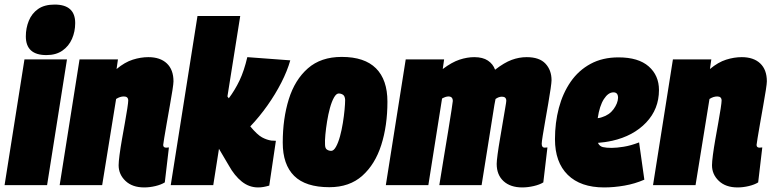

<svg xmlns="http://www.w3.org/2000/svg" viewBox="-36 -810 3379 840"><path d="M203 -790Q293 -790 293 -709Q293 -672 279 -640Q265 -608 237 -588.5Q209 -569 167 -569Q77 -569 77 -651Q77 -687 90 -719Q103 -751 130.5 -770.5Q158 -790 203 -790ZM-16 0 71 -550H257L170 0Z M312 -550H480L474 -508Q510 -538 545 -549Q580 -560 613 -560Q665 -560 694 -532.5Q723 -505 723 -454Q723 -445 718.5 -415.5Q714 -386 707 -347.5Q700 -309 693.5 -271Q687 -233 682.5 -206.5Q678 -180 678 -176Q678 -164 691 -164Q694 -164 697 -164.5Q700 -165 703 -165L685 -12Q669 -2 644 4Q619 10 595 10Q543 10 513 -18.5Q483 -47 483 -87Q483 -102 487 -132.5Q491 -163 497.5 -200Q504 -237 510.5 -273Q517 -309 521 -335.5Q525 -362 525 -370Q525 -388 506 -388Q489 -388 472 -377L411 0H225Z M711 0 828 -740H1015L959 -388L965 -380Q992 -416 1012 -458Q1032 -500 1046 -560L1234 -546Q1221 -500 1195 -449Q1169 -398 1134 -348.5Q1099 -299 1059 -257Q1090 -220 1110.5 -209Q1131 -198 1151 -195Q1160 -194 1171 -194L1142 2Q1128 6 1116.5 8Q1105 10 1093 10Q1054 10 1022 -15.5Q990 -41 965 -86L922 -159L897 0Z M1405 9Q1301 9 1251 -40.5Q1201 -90 1201 -186Q1201 -291 1227.5 -376Q1254 -461 1311 -511Q1368 -561 1459 -561Q1559 -561 1609 -511Q1659 -461 1659 -365Q1659 -260 1632 -175.5Q1605 -91 1549 -41Q1493 9 1405 9ZM1413 -150Q1424 -150 1434 -168Q1444 -186 1451.5 -213.5Q1459 -241 1464 -272Q1469 -303 1471.5 -330Q1474 -357 1474 -373Q1473 -390 1464.5 -395.5Q1456 -401 1446 -401Q1435 -401 1425 -383Q1415 -365 1407.5 -337.5Q1400 -310 1395 -279Q1390 -248 1387.5 -221Q1385 -194 1386 -178Q1386 -161 1394.5 -155.5Q1403 -150 1413 -150Z M2249 10Q2197 10 2167 -17.5Q2137 -45 2137 -93Q2137 -105 2141 -135Q2145 -165 2151.5 -202.5Q2158 -240 2164 -276.5Q2170 -313 2174.5 -338.5Q2179 -364 2179 -369Q2179 -387 2160 -387Q2146 -387 2132 -377Q2130 -365 2127 -351Q2113 -263 2099 -175Q2085 -87 2071 0H1886Q1895 -57 1905.5 -120Q1916 -183 1925 -238Q1934 -293 1939.5 -329Q1945 -365 1945 -368Q1945 -388 1926 -388Q1914 -388 1898 -379L1838 0H1652L1739 -550H1907L1901 -508Q1941 -538 1974.5 -549Q2008 -560 2039 -560Q2076 -560 2098.5 -545Q2121 -530 2130 -505Q2170 -536 2202.5 -548Q2235 -560 2268 -560Q2324 -560 2350.5 -531.5Q2377 -503 2377 -459Q2377 -450 2373 -422Q2369 -394 2362.5 -356.5Q2356 -319 2349.5 -282Q2343 -245 2338.5 -217Q2334 -189 2334 -181Q2334 -164 2347 -164Q2349 -164 2352.5 -164.5Q2356 -165 2359 -165L2341 -12Q2325 -2 2299 4Q2273 10 2249 10Z M2783 -24Q2742 -6 2696 2Q2650 10 2607 10Q2504 10 2448 -45Q2392 -100 2392 -201Q2392 -273 2409 -337.5Q2426 -402 2460.5 -452Q2495 -502 2547.5 -530.5Q2600 -559 2670 -559Q2757 -559 2802 -519.5Q2847 -480 2847 -416Q2847 -333 2791 -274Q2735 -215 2642 -194Q2609 -187 2580 -185Q2587 -170 2601.5 -166.5Q2616 -163 2640 -163Q2661 -163 2692.5 -168Q2724 -173 2760 -187ZM2648 -406Q2625 -406 2606 -376.5Q2587 -347 2579 -293Q2589 -294 2597 -297Q2630 -307 2648.5 -332.5Q2667 -358 2668 -382Q2668 -406 2648 -406Z M2908 -550H3076L3070 -508Q3106 -538 3141 -549Q3176 -560 3209 -560Q3261 -560 3290 -532.5Q3319 -505 3319 -454Q3319 -445 3314.5 -415.5Q3310 -386 3303 -347.5Q3296 -309 3289.5 -271Q3283 -233 3278.5 -206.5Q3274 -180 3274 -176Q3274 -164 3287 -164Q3290 -164 3293 -164.5Q3296 -165 3299 -165L3281 -12Q3265 -2 3240 4Q3215 10 3191 10Q3139 10 3109 -18.5Q3079 -47 3079 -87Q3079 -102 3083 -132.5Q3087 -163 3093.5 -200Q3100 -237 3106.5 -273Q3113 -309 3117 -335.5Q3121 -362 3121 -370Q3121 -388 3102 -388Q3085 -388 3068 -377L3007 0H2821Z"/></svg>

Font: Georama Semi Condensed Black
Style: Italic
Weight: 900
Width: 4
Italic angle: -9°
Designer: Jean-Baptiste Levee
Foundry: Production Type
Version: Version 1.000